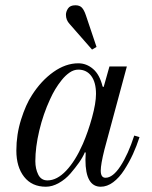

<svg xmlns="http://www.w3.org/2000/svg" viewBox="-20 -696 576 728"><path d="M42 -125Q42 -186 60 -243Q78 -300 101 -335Q136 -390 182.5 -423Q229 -456 277 -456Q308 -456 333 -434.5Q358 -413 369 -368L373 -366L395 -444H461L376 -129Q362 -73 362 -49Q362 -22 380 -22Q408 -22 437 -66.5Q466 -111 489 -182L509 -176Q498 -142 484 -111.5Q470 -81 451 -51.5Q432 -22 409 -5Q386 12 362 12Q304 12 304 -90L305 -117L302 -119Q294 -100 280 -80Q266 -60 247 -38Q228 -16 203 -2Q178 12 154 12Q101 12 71.5 -25.5Q42 -63 42 -125ZM114 -85Q114 -56 125 -34Q136 -12 160 -12Q196 -12 231 -49Q266 -86 294 -150Q314 -196 329 -250.5Q344 -305 344 -340Q344 -384 326 -408Q308 -432 277 -432Q260 -432 244 -421Q228 -410 214 -392.5Q200 -375 189.5 -357.5Q179 -340 170 -320Q144 -264 129 -201Q114 -138 114 -85ZM230 -640Q230 -652 238 -664Q246 -676 266 -676Q282 -676 290.5 -667Q299 -658 306 -637L346 -518L329 -508L244 -605Q230 -620 230 -640Z"/></svg>

Font: Old Standard TT
Style: Italic
Weight: 400
Italic angle: -15.2°
Designer: Alexey Kryukov <alexios@thessalonica.org.ru>
Version: Version 2.2